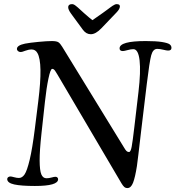

<svg xmlns="http://www.w3.org/2000/svg" viewBox="-20 -910 866 947"><path d="M486.3 -845.7Q494.6 -851.6 506.1 -860.1Q517.6 -868.7 523.2 -872.8Q528.8 -877 535.6 -881.6Q542.5 -886.2 547.1 -887.9Q551.8 -889.6 555.7 -889.6Q572.8 -889.6 571.3 -876.5Q569.8 -864.3 555.2 -849.1L480 -770.5Q452.1 -741.2 427.7 -741.2Q405.3 -741.2 389.2 -762.7L331.5 -841.3Q314.9 -863.8 316.4 -876.5Q317.9 -889.6 335.4 -889.6Q339.4 -889.6 343.5 -887.9Q347.7 -886.2 353.5 -881.6Q359.4 -877 364 -873Q368.7 -869.1 377.9 -860.4Q387.2 -851.6 394 -845.7Q424.8 -818.4 436 -810.5Q444.8 -815.9 486.3 -845.7ZM151.9 -275.4 168.9 -411.6Q192.4 -600.6 164.6 -648.4Q154.8 -666 136.2 -666Q121.1 -666 104.7 -659.7Q88.4 -653.3 82.5 -653.3Q74.7 -653.3 69.1 -657.7Q63.5 -662.1 63.5 -668.9Q63.5 -686.5 103.5 -694.8Q126 -699.2 169.2 -703.4Q212.4 -707.5 235.8 -707.5Q258.8 -707.5 267.8 -701.7Q276.9 -695.8 286.6 -679.7L591.3 -183.1Q598.6 -170.4 603.8 -165.3Q608.9 -160.2 616.2 -160.2Q624.5 -160.2 629.4 -186Q634.3 -211.9 642.6 -283.2L663.1 -457.5Q674.8 -556.6 668.5 -612.1Q662.1 -667.5 637.7 -667.5Q625.5 -667.5 608.9 -662.8Q592.3 -658.2 585.9 -658.2Q569.8 -658.2 569.8 -671.4Q569.8 -707.5 698.7 -707.5Q749.5 -707.5 778.6 -702.9Q807.6 -698.2 816.7 -691.4Q825.7 -684.6 825.7 -673.8Q825.7 -660.6 809.1 -660.6Q801.8 -660.6 784.9 -664.8Q768.1 -668.9 755.4 -668.9Q734.4 -668.9 725.8 -637.2Q717.3 -605.5 704.1 -496.6L676.8 -269.5Q659.2 -116.7 655.3 -90.8Q646.5 -34.7 636.2 -8.5Q626 17.6 608.4 17.6Q599.1 17.6 592.8 12Q586.4 6.3 579.1 -5.9L263.2 -542.5Q250.5 -564.5 245.1 -567.9Q241.7 -570.3 237.3 -570.3Q229 -570.3 219 -522.9Q209 -475.6 201.7 -408.2L184.6 -252Q175.3 -167 175.5 -118.2Q175.8 -69.3 183.8 -50Q191.9 -30.8 209 -30.8Q221.2 -30.8 234.1 -34.4Q247.1 -38.1 253.4 -38.1Q259.8 -38.1 263.2 -34.4Q266.6 -30.8 266.6 -25.9Q266.6 7.3 151.9 7.3Q85 7.3 50.3 -0.2Q15.6 -7.8 15.6 -26.9Q15.6 -32.7 20.3 -36.1Q24.9 -39.6 31.7 -39.6Q36.6 -39.6 49.8 -35.9Q63 -32.2 73.2 -32.2Q89.4 -32.2 101.3 -49.8Q113.3 -67.4 126.5 -122.3Q139.6 -177.2 151.9 -275.4Z"/></svg>

Font: Cooper*
Style: Italic
Weight: 400
Italic angle: -7°
Designer: Owen Earl
Foundry: indestructible type*
Version: Version 0.001